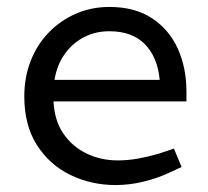

<svg xmlns="http://www.w3.org/2000/svg" viewBox="-20 -526 599 553"><path d="M313 7Q243 7 183 -22Q123 -51 86.5 -108Q50 -165 50 -248Q50 -304 68.5 -351Q87 -398 120.5 -432.5Q154 -467 198.5 -486.5Q243 -506 295 -506Q369 -506 418.5 -473Q468 -440 492.5 -385Q517 -330 517 -262V-234H134Q137 -178 163 -140.5Q189 -103 230 -83.5Q271 -64 319 -64Q349 -64 379 -69.5Q409 -75 439 -84L481 -98L503 -45L464 -27Q429 -11 390 -2Q351 7 313 7ZM137 -296H440Q434 -361 397.5 -398.5Q361 -436 295 -436Q255 -436 222 -419Q189 -402 166.5 -370.5Q144 -339 137 -296Z"/></svg>

Font: REM Light
Style: Regular
Weight: 300
Designer: Octavio Pardo
Foundry: Ashler Design
Version: Version 1.005;gftools[0.9.28]